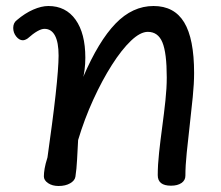

<svg xmlns="http://www.w3.org/2000/svg" viewBox="-20 -607 736 639"><path d="M175 12Q154 12 140 2.5Q126 -7 126 -20Q126 -31 128.5 -46Q131 -61 138 -83Q146 -140 153 -193Q160 -246 165 -291Q170 -336 172.5 -369.5Q175 -403 175 -422Q175 -466 163 -488.5Q151 -511 128 -511Q108 -511 72 -479Q63 -473 56 -473Q44 -473 34 -485.5Q24 -498 24 -514Q24 -531 36 -540Q63 -563 90.5 -575Q118 -587 141 -587Q199 -587 231.5 -541.5Q264 -496 264 -415Q264 -394 261.5 -375Q259 -356 257 -351Q308 -470 364.5 -528.5Q421 -587 491 -587Q560 -587 593 -532.5Q626 -478 626 -364Q626 -329 621.5 -284Q617 -239 611.5 -191Q606 -143 601.5 -99Q597 -55 597 -22Q597 -7 584 2Q571 11 549 11Q505 11 505 -24Q505 -58 509.5 -99.5Q514 -141 520 -185.5Q526 -230 530.5 -272Q535 -314 535 -349Q535 -431 520.5 -466Q506 -501 472 -501Q447 -501 416 -471.5Q385 -442 352.5 -391Q320 -340 290.5 -275.5Q261 -211 240 -141Q238 -106 236.5 -75.5Q235 -45 231 -19Q229 -6 213.5 3Q198 12 175 12Z"/></svg>

Font: Playpen Sans Thai
Style: Regular
Weight: 400
Designer: Sirin Gunkloy, Laura Meseguer, Veronika Burian, José Scaglione
Foundry: TypeTogether
Version: Version 2.000